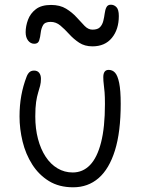

<svg xmlns="http://www.w3.org/2000/svg" viewBox="-20 -786 599 816"><path d="M291 10Q231 10 188 -16.5Q145 -43 117 -87Q89 -131 76 -184.5Q63 -238 63 -291Q63 -338 70.5 -379.5Q78 -421 93 -460Q98 -473 105.5 -479.5Q113 -486 125 -486Q139 -486 146.5 -476.5Q154 -467 154 -451Q154 -435 150.5 -421.5Q147 -408 142 -392Q137 -376 133.5 -352.5Q130 -329 130 -291Q130 -239 141.5 -195.5Q153 -152 174 -120Q195 -88 224.5 -70.5Q254 -53 289 -53Q332 -53 362.5 -84.5Q393 -116 409.5 -180.5Q426 -245 426 -344Q426 -374 424.5 -393.5Q423 -413 421 -427.5Q419 -442 419 -458Q419 -473 424.5 -481Q430 -489 442 -489Q458 -489 469 -477Q480 -465 486.5 -433.5Q493 -402 493 -345Q493 -225 468.5 -146.5Q444 -68 399 -29Q354 10 291 10ZM126 -600Q110 -600 99.5 -613.5Q89 -627 89 -649Q89 -675 99 -702Q109 -729 132.5 -747Q156 -765 197 -765Q235 -765 261 -749Q287 -733 305.5 -712.5Q324 -692 339.5 -676Q355 -660 373 -660Q395 -660 405 -670.5Q415 -681 419 -697Q423 -713 425 -729Q427 -745 432.5 -755.5Q438 -766 451 -766Q465 -766 475 -755.5Q485 -745 485 -718Q485 -661 455.5 -625Q426 -589 373 -589Q340 -589 316.5 -604.5Q293 -620 274 -641Q255 -662 236.5 -677.5Q218 -693 195 -693Q171 -693 163 -679Q155 -665 153 -646.5Q151 -628 146.5 -614Q142 -600 126 -600Z"/></svg>

Font: Shantell Sans Light
Style: Regular
Weight: 300
Designer: Stephen Nixon, Anya Danilova, Shantell Martin
Foundry: Arrow Type
Version: Version 1.011;[c5ecc13dd]